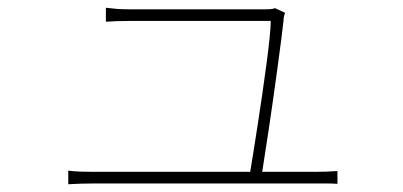

<svg xmlns="http://www.w3.org/2000/svg" viewBox="-20 -508 1040 495"><path d="M790 -65Q804 -65 821 -65.5Q838 -66 850 -67V-34Q838 -35 822 -35Q806 -35 793 -35H224Q204 -35 188.5 -34.5Q173 -34 156 -33V-68Q173 -66 188.5 -65.5Q204 -65 224 -65H625Q628 -82 633 -114Q638 -146 644 -184Q650 -222 656 -264Q662 -306 667 -343Q672 -380 675 -409.5Q678 -439 678 -454H314Q294 -454 281.5 -453.5Q269 -453 253 -452V-488Q269 -486 282 -485Q295 -484 313 -484H664Q683 -484 689 -487L715 -475Q713 -470 712 -465Q711 -460 711 -455Q709 -436 705 -405Q701 -374 696 -337.5Q691 -301 685.5 -261.5Q680 -222 674.5 -185.5Q669 -149 664 -117Q659 -85 656 -65Z"/></svg>

Font: SpoqaHanSans
Style: Thin
Weight: 250
Designer: [Spoqa Han Sans] Dong-huui Kim \uAE40 \uB3D9 \uD718   [Noto Sans] Ryoko NISHIZUKA \u897F \u585A \u6DBC \u5B50  (kana & i
Foundry: Spoqa (http://bi.spoqa.com)
Version: Version 1.004;PS 1.004;hotconv 1.0.82;makeotf.lib2.5.63406